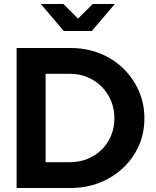

<svg xmlns="http://www.w3.org/2000/svg" viewBox="-20 -940 778 960"><path d="M208 -129H330Q377 -129 417.5 -145.5Q458 -162 488.5 -192Q519 -222 535.5 -262Q552 -302 552 -349Q552 -396 535 -436.5Q518 -477 488 -507Q458 -537 417.5 -554Q377 -571 330 -571H208ZM63 0V-700H332Q411 -700 478 -673.5Q545 -647 595 -599Q645 -551 673.5 -487Q702 -423 702 -349Q702 -274 674 -211Q646 -148 595.5 -100.5Q545 -53 478 -26.5Q411 0 332 0ZM297 -920 370 -847 444 -920H554L439 -785H299L184 -920Z"/></svg>

Font: Red Hat Display ExtraBold
Style: Regular
Weight: 800
Designer: Pentagram, MCKL
Foundry: Pentagram, MCKL
Version: Version 1.023